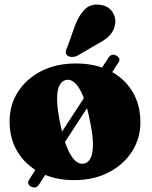

<svg xmlns="http://www.w3.org/2000/svg" viewBox="-20 -775 664 841"><path d="M117 43Q107.5 39 104.5 30.2Q101.5 21.5 107 13L200.5 -133L212.5 -138.5L374.5 -387L374 -397L456 -523.5Q461.5 -532 470.2 -534.5Q479 -537 488.5 -532Q498.5 -527 502 -519.2Q505.5 -511.5 500 -503L407.5 -361L399.5 -360.5L241.5 -117.5L240.5 -105.5L150.5 34Q138 52.5 117 43ZM312.5 -497Q397.5 -497 461 -464.8Q524.5 -432.5 559.8 -374.5Q595 -316.5 595 -239.5Q595 -168.5 558 -111Q521 -53.5 455.8 -19.8Q390.5 14 304.5 14Q219.5 14 156 -18.8Q92.5 -51.5 57.2 -109.5Q22 -167.5 22 -243.5Q22 -316 59 -373.2Q96 -430.5 161.2 -463.8Q226.5 -497 312.5 -497ZM349 -58.5Q368 -63 378 -85Q388 -107 387 -149Q386 -191 372 -255.5Q359 -317.5 342.8 -356.5Q326.5 -395.5 307.5 -412.5Q288.5 -429.5 268 -424.5Q249 -420 239 -398Q229 -376 230.2 -334.2Q231.5 -292.5 245 -227.5Q258 -166 274.5 -126.8Q291 -87.5 309.8 -70.8Q328.5 -54 349 -58.5ZM310.5 -668.5Q328 -711.5 353 -735.5Q378 -759.5 417.5 -754Q453 -750 470.8 -724.8Q488.5 -699.5 484.5 -672Q480.5 -641.5 461.2 -620.8Q442 -600 404.5 -581L316 -529.5Q305 -525 293.2 -525.5Q281.5 -526 274.5 -532.5Q266.5 -540.5 268 -549.8Q269.5 -559 275 -569Z"/></svg>

Font: Fraunces
Style: Regular
Weight: 900
Version: Version 1.000;[b76b70a41]